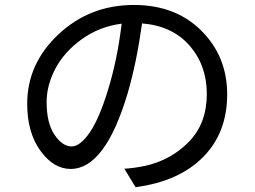

<svg xmlns="http://www.w3.org/2000/svg" viewBox="-20 -736 1040 782"><path d="M271.5 -139.6Q306.6 -139.6 345.7 -196.8Q384.8 -253.9 420.9 -373Q458 -494.1 475.6 -639.6Q384.8 -627.9 313 -576.2Q241.2 -524.4 205.6 -456.5Q169.9 -388.7 169.9 -320.3Q169.9 -234.4 202.1 -187Q234.4 -139.6 271.5 -139.6ZM532.2 26.4 486.3 -48.8Q524.4 -50.8 571.3 -60.5Q676.8 -84 749.5 -158.7Q822.3 -233.4 822.3 -353.5Q822.3 -469.7 752 -550.3Q681.6 -630.9 558.6 -640.6Q536.1 -479.5 500 -356.4Q408.2 -47.9 267.6 -47.9Q198.2 -47.9 144.5 -122.1Q90.8 -196.3 90.8 -313.5Q90.8 -476.6 218.3 -596.2Q345.7 -715.8 525.4 -715.8Q695.3 -715.8 800.3 -610.8Q905.3 -505.9 905.3 -351.6Q905.3 -195.3 807.1 -96.2Q709 2.9 532.2 26.4Z"/></svg>

Font: Gen Shin Gothic Monospace Regular
Style: Regular
Weight: 400
Designer: [Source Han Sans]
Ryoko NISHIZUKA  (kana & ideographs); Paul D. Hunt (Latin, Greek & Cyrillic); Wenlong ZHANG  (bopomofo
Version: Version 1.002.20150607